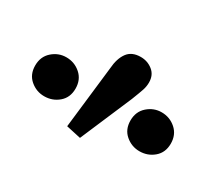

<svg xmlns="http://www.w3.org/2000/svg" viewBox="-62 -908 523 466"><g transform="rotate(30 200.0 -675.0)"><path d="M66 -597Q44 -597 27 -611.5Q10 -626 10 -651Q10 -676 27 -691Q44 -706 66 -706Q89 -706 106 -691Q123 -676 123 -651Q123 -626 106 -611.5Q89 -597 66 -597ZM192 -553 151 -562 171 -736Q173 -764 185 -780.5Q197 -797 222 -797Q241 -797 255.5 -785.5Q270 -774 270 -753Q270 -742 266.5 -731.5Q263 -721 254 -698ZM333 -597Q311 -597 294 -611.5Q277 -626 277 -651Q277 -676 294 -691Q311 -706 333 -706Q356 -706 373 -691Q390 -676 390 -651Q390 -626 373 -611.5Q356 -597 333 -597Z"/></g></svg>

Font: Source Serif Pro SemiBold
Style: Regular
Weight: 600
Designer: Frank Grießhammer
Foundry: Adobe Systems Incorporated
Version: Version 3.001;hotconv 1.0.111;makeotfexe 2.5.65597